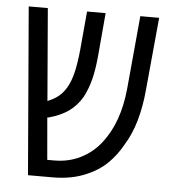

<svg xmlns="http://www.w3.org/2000/svg" viewBox="-48 -674 647 719"><g transform="rotate(5 275.5 -315.0)"><path d="M83.5 0 31.2 -629.9H103L131.8 -283.2Q155.8 -292.5 172.9 -306.4Q189.9 -320.3 202.1 -341.3Q216.3 -365.7 224.4 -400.4Q232.4 -435.1 237.3 -483.4L250.5 -629.9H320.3L306.2 -468.8Q301.3 -415.5 292 -379.2Q282.7 -342.8 266.1 -311Q246.6 -277.3 216.8 -255.9Q187 -234.4 142.1 -222.2Q141.1 -222.2 139.6 -221.9Q138.2 -221.7 136.7 -221.7L150.4 -63.5H176.8Q230.5 -63.5 275.1 -85.7Q319.8 -107.9 351.1 -147.9Q413.1 -227.1 425.3 -355L450.7 -629.9H521.5L495.6 -355Q490.2 -293.9 474.9 -240.2Q459.5 -186.5 433.1 -144.5Q412.1 -106.4 381.1 -75.4Q350.1 -44.4 305.7 -25.4Q277.8 -12.7 245.1 -6.3Q212.4 0 176.8 0Z"/></g></svg>

Font: Open Sans Condensed
Style: Regular
Weight: 400
Width: 3
Designer: Monotype Design Team
Foundry: Monotype Imaging Inc.
Version: Version 3.000